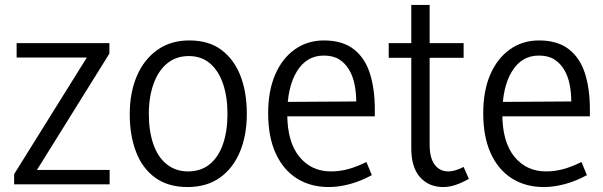

<svg xmlns="http://www.w3.org/2000/svg" viewBox="-20 -743 2430 774"><path d="M422 -58V0H37V-41L330 -511H47V-569H421V-527L129 -58Z M897 -283Q897 -353 879 -405.5Q861 -458 826.5 -487.5Q792 -517 741 -517Q690 -517 654 -487.5Q618 -458 599 -405Q580 -352 580 -284Q580 -215 598 -162.5Q616 -110 652 -81Q688 -52 738 -52Q790 -52 825.5 -81Q861 -110 879 -162.5Q897 -215 897 -283ZM975 -284Q975 -197 947 -130.5Q919 -64 866 -26.5Q813 11 736 11Q658 11 606 -26.5Q554 -64 528.5 -130.5Q503 -197 503 -283Q503 -369 531.5 -436Q560 -503 614 -541.5Q668 -580 743 -580Q822 -580 873 -541.5Q924 -503 949.5 -437Q975 -371 975 -284Z M1305 11Q1232 11 1177 -23.5Q1122 -58 1091.5 -124.5Q1061 -191 1061 -287Q1061 -376 1089 -441.5Q1117 -507 1168 -543.5Q1219 -580 1286 -580Q1360 -580 1405.5 -545Q1451 -510 1471 -447.5Q1491 -385 1491 -302V-274H1102L1103 -332L1416 -334Q1416 -369 1409.5 -402Q1403 -435 1387.5 -461.5Q1372 -488 1347.5 -503.5Q1323 -519 1285 -519Q1216 -519 1177 -455.5Q1138 -392 1138 -284Q1138 -171 1186.5 -111.5Q1235 -52 1314 -52Q1350 -52 1384.5 -61.5Q1419 -71 1457 -90L1479 -37Q1435 -13 1390.5 -1Q1346 11 1305 11Z M1767 11Q1709 11 1673.5 -28.5Q1638 -68 1638 -145V-723H1712V-159Q1712 -106 1732.5 -79Q1753 -52 1787 -52Q1801 -52 1816 -56.5Q1831 -61 1849 -70L1870 -22Q1842 -6 1816.5 2.5Q1791 11 1767 11ZM1547 -510V-569H1849V-510Z M2172 11Q2099 11 2044 -23.5Q1989 -58 1958.5 -124.5Q1928 -191 1928 -287Q1928 -376 1956 -441.5Q1984 -507 2035 -543.5Q2086 -580 2153 -580Q2227 -580 2272.5 -545Q2318 -510 2338 -447.5Q2358 -385 2358 -302V-274H1969L1970 -332L2283 -334Q2283 -369 2276.5 -402Q2270 -435 2254.5 -461.5Q2239 -488 2214.5 -503.5Q2190 -519 2152 -519Q2083 -519 2044 -455.5Q2005 -392 2005 -284Q2005 -171 2053.5 -111.5Q2102 -52 2181 -52Q2217 -52 2251.5 -61.5Q2286 -71 2324 -90L2346 -37Q2302 -13 2257.5 -1Q2213 11 2172 11Z"/></svg>

Font: Yaldevi ExtraLight
Style: Regular
Weight: 400
Version: Version 1.100